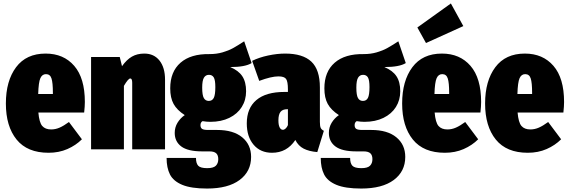

<svg xmlns="http://www.w3.org/2000/svg" viewBox="-20 -864 3293 1111"><path d="M467 -213H202Q207 -155 224.5 -135Q242 -115 276 -115Q301 -115 325 -125.5Q349 -136 379 -158L454 -58Q419 -23 370 -1.5Q321 20 261 20Q138 20 76 -56.5Q14 -133 14 -265Q14 -396 73 -475Q132 -554 244 -554Q348 -554 409.5 -483Q471 -412 471 -274Q471 -249 467 -213ZM286 -328Q286 -385 278 -410Q270 -435 246 -435Q224 -435 213.5 -411.5Q203 -388 201 -320H286Z M935 -403V0H745V-385Q745 -410 734 -410Q722 -410 697 -367V0H507V-534H673L686 -481Q713 -519 743.5 -536.5Q774 -554 815 -554Q871 -554 903 -513.5Q935 -473 935 -403Z M1436 -499Q1399 -476 1312 -476Q1360 -456 1382 -423Q1404 -390 1404 -336Q1404 -285 1379 -245Q1354 -205 1307 -182Q1260 -159 1197 -159Q1176 -159 1152 -163Q1140 -156 1140 -140Q1140 -125 1149 -118.5Q1158 -112 1185 -112H1236Q1330 -112 1381.5 -69.5Q1433 -27 1433 44Q1433 128 1366.5 177.5Q1300 227 1178 227Q1086 227 1034.5 205.5Q983 184 963.5 145.5Q944 107 944 50H1114Q1114 81 1127 95Q1140 109 1179 109Q1215 109 1229 95Q1243 81 1243 57Q1243 34 1231 23Q1219 12 1192 12H1150Q1067 12 1029 -16.5Q991 -45 991 -95Q991 -127 1007 -153.5Q1023 -180 1049 -198Q1004 -227 984.5 -262.5Q965 -298 965 -353Q965 -449 1024.5 -501Q1084 -553 1193 -551Q1233 -551 1267.5 -561Q1302 -571 1327.5 -585Q1353 -599 1393 -625ZM1150 -357Q1150 -313 1159.5 -296.5Q1169 -280 1188 -280Q1208 -280 1217 -297.5Q1226 -315 1226 -360Q1226 -401 1217 -416Q1208 -431 1189 -431Q1170 -431 1160 -414.5Q1150 -398 1150 -357Z M1854 -107 1816 16Q1768 12 1737 -4Q1706 -20 1689 -54Q1640 20 1554 20Q1487 20 1447.5 -26.5Q1408 -73 1408 -150Q1408 -238 1463.5 -285Q1519 -332 1626 -332H1646V-347Q1646 -392 1635.5 -407Q1625 -422 1591 -422Q1550 -422 1480 -396L1439 -512Q1480 -532 1532 -543Q1584 -554 1630 -554Q1732 -554 1781.5 -507.5Q1831 -461 1831 -358V-159Q1831 -135 1835.5 -124.5Q1840 -114 1854 -107ZM1646 -140V-232H1642Q1615 -232 1603 -216.5Q1591 -201 1591 -168Q1591 -141 1598 -127Q1605 -113 1617 -113Q1625 -113 1633 -120.5Q1641 -128 1646 -140Z M2328 -499Q2291 -476 2204 -476Q2252 -456 2274 -423Q2296 -390 2296 -336Q2296 -285 2271 -245Q2246 -205 2199 -182Q2152 -159 2089 -159Q2068 -159 2044 -163Q2032 -156 2032 -140Q2032 -125 2041 -118.5Q2050 -112 2077 -112H2128Q2222 -112 2273.5 -69.5Q2325 -27 2325 44Q2325 128 2258.5 177.5Q2192 227 2070 227Q1978 227 1926.5 205.5Q1875 184 1855.5 145.5Q1836 107 1836 50H2006Q2006 81 2019 95Q2032 109 2071 109Q2107 109 2121 95Q2135 81 2135 57Q2135 34 2123 23Q2111 12 2084 12H2042Q1959 12 1921 -16.5Q1883 -45 1883 -95Q1883 -127 1899 -153.5Q1915 -180 1941 -198Q1896 -227 1876.5 -262.5Q1857 -298 1857 -353Q1857 -449 1916.5 -501Q1976 -553 2085 -551Q2125 -551 2159.5 -561Q2194 -571 2219.5 -585Q2245 -599 2285 -625ZM2042 -357Q2042 -313 2051.5 -296.5Q2061 -280 2080 -280Q2100 -280 2109 -297.5Q2118 -315 2118 -360Q2118 -401 2109 -416Q2100 -431 2081 -431Q2062 -431 2052 -414.5Q2042 -398 2042 -357Z M2760 -213H2495Q2500 -155 2517.5 -135Q2535 -115 2569 -115Q2594 -115 2618 -125.5Q2642 -136 2672 -158L2747 -58Q2712 -23 2663 -1.5Q2614 20 2554 20Q2431 20 2369 -56.5Q2307 -133 2307 -265Q2307 -396 2366 -475Q2425 -554 2537 -554Q2641 -554 2702.5 -483Q2764 -412 2764 -274Q2764 -249 2760 -213ZM2579 -328Q2579 -385 2571 -410Q2563 -435 2539 -435Q2517 -435 2506.5 -411.5Q2496 -388 2494 -320H2579ZM2589 -844 2661 -713 2445 -615 2395 -705Z M3240 -213H2975Q2980 -155 2997.5 -135Q3015 -115 3049 -115Q3074 -115 3098 -125.5Q3122 -136 3152 -158L3227 -58Q3192 -23 3143 -1.5Q3094 20 3034 20Q2911 20 2849 -56.5Q2787 -133 2787 -265Q2787 -396 2846 -475Q2905 -554 3017 -554Q3121 -554 3182.5 -483Q3244 -412 3244 -274Q3244 -249 3240 -213ZM3059 -328Q3059 -385 3051 -410Q3043 -435 3019 -435Q2997 -435 2986.5 -411.5Q2976 -388 2974 -320H3059Z"/></svg>

Font: Fira Sans Extra Condensed Black
Style: Regular
Weight: 900
Width: 1
Designer: Carrois Corporate & Edenspiekermann AG
Foundry: Carrois Corporate GbR & Edenspiekermann AG
Version: Version 4.203